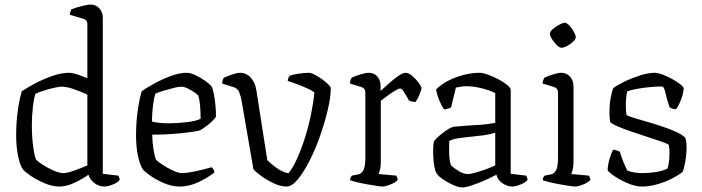

<svg xmlns="http://www.w3.org/2000/svg" viewBox="-20 -820 3087 844"><path d="M241 0Q210 0 176 -14.5Q142 -29 115.5 -47Q89 -65 81 -75Q67 -95 59 -136Q51 -177 51 -225Q51 -283 58.5 -335.5Q66 -388 76 -419Q95 -432 131 -451.5Q167 -471 208 -485.5Q249 -500 283 -500Q298 -500 319.5 -493Q341 -486 364 -476V-714Q364 -732 348 -737L287 -755Q287 -762 289.5 -769Q292 -776 294 -779Q304 -783 320.5 -788Q337 -793 353.5 -796.5Q370 -800 378 -800Q402 -800 417 -783Q432 -766 432 -741V-56L500 -48Q501 -46 503.5 -40.5Q506 -35 506 -29Q497 -17 475 -8.5Q453 0 439 0Q416 0 395.5 -15Q375 -30 369 -52Q342 -33 307 -16.5Q272 0 241 0ZM259 -59Q274 -59 305.5 -70Q337 -81 364 -93V-404Q341 -415 308 -427Q275 -439 252 -439Q239 -439 215.5 -433.5Q192 -428 169.5 -420.5Q147 -413 136 -408Q129 -389 124.5 -349Q120 -309 120 -271Q120 -218 126 -174.5Q132 -131 139 -118Q146 -110 167.5 -96Q189 -82 215 -70.5Q241 -59 259 -59Z M770 0Q735 0 699.5 -15.5Q664 -31 639 -49Q614 -67 608 -75Q594 -97 586 -137Q578 -177 578 -223Q578 -282 585.5 -334.5Q593 -387 603 -419Q621 -432 655 -451Q689 -470 728.5 -485Q768 -500 802 -500Q817 -500 839.5 -489.5Q862 -479 882 -464.5Q902 -450 910 -440Q916 -429 920.5 -404.5Q925 -380 927.5 -352.5Q930 -325 929 -306Q916 -288 893.5 -270.5Q871 -253 859 -247Q850 -244 819 -239.5Q788 -235 743.5 -231.5Q699 -228 649 -228Q650 -192 655 -161Q660 -130 666 -118Q674 -109 695.5 -95Q717 -81 741 -70Q765 -59 781 -59Q796 -59 823 -64Q850 -69 875.5 -75.5Q901 -82 911 -85Q914 -82 918 -75.5Q922 -69 923 -62Q892 -38 851.5 -19Q811 0 770 0ZM723 -278Q762 -278 802.5 -283Q843 -288 862 -298Q862 -313 861 -333.5Q860 -354 857.5 -372Q855 -390 852 -399Q849 -404 835.5 -413.5Q822 -423 805.5 -431Q789 -439 777 -439Q765 -439 741.5 -433Q718 -427 695 -420Q672 -413 663 -408Q656 -387 652 -351.5Q648 -316 648 -286Q660 -282 681 -280Q702 -278 723 -278Z M1240 0Q1213 0 1182.5 -14.5Q1152 -29 1127.5 -47Q1103 -65 1094 -76L1041 -383Q1037 -400 1031 -415.5Q1025 -431 1007 -437L956 -453Q957 -462 959.5 -469Q962 -476 964 -478Q978 -485 1000.5 -492.5Q1023 -500 1034 -500Q1063 -500 1082.5 -478.5Q1102 -457 1107 -423L1155 -116Q1166 -104 1192 -84.5Q1218 -65 1248 -58Q1267 -81 1286 -123Q1305 -165 1321 -216Q1337 -267 1347.5 -318.5Q1358 -370 1362 -414Q1352 -422 1328.5 -432.5Q1305 -443 1280.5 -452Q1256 -461 1245 -464Q1245 -472 1248 -478Q1251 -484 1253 -487Q1266 -492 1292 -496Q1318 -500 1338 -500Q1348 -500 1364 -491.5Q1380 -483 1396 -471.5Q1412 -460 1423 -449Q1434 -438 1434 -433Q1434 -393 1421 -338Q1408 -283 1387.5 -224Q1367 -165 1341 -114Q1315 -63 1289 -31.5Q1263 0 1240 0Z M1661 0Q1654 0 1635 -3Q1616 -6 1593 -10Q1570 -14 1549.5 -19Q1529 -24 1519 -28Q1519 -35 1521.5 -40Q1524 -45 1527 -48L1553 -53Q1568 -55 1577 -71Q1586 -87 1586 -126V-414Q1586 -431 1570 -437L1518 -453Q1519 -462 1521.5 -469Q1524 -476 1527 -479Q1541 -486 1564.5 -493Q1588 -500 1600 -500Q1625 -500 1639 -483.5Q1653 -467 1653 -440V-420Q1666 -432 1687 -451Q1708 -470 1729 -485Q1750 -500 1763 -500Q1777 -500 1793.5 -485.5Q1810 -471 1821.5 -454.5Q1833 -438 1833 -432Q1832 -424 1824 -404.5Q1816 -385 1807 -372Q1798 -372 1790 -374Q1782 -376 1778 -378Q1769 -395 1757.5 -413Q1746 -431 1739 -431Q1732 -431 1713.5 -419.5Q1695 -408 1677.5 -395Q1660 -382 1654 -377V-111Q1654 -89 1650.5 -74.5Q1647 -60 1644 -55L1722 -48Q1723 -45 1725.5 -40Q1728 -35 1728 -29Q1719 -18 1696.5 -9Q1674 0 1661 0Z M2013 4Q1996 4 1972.5 -6.5Q1949 -17 1929 -30.5Q1909 -44 1902 -54Q1894 -63 1889 -90.5Q1884 -118 1884 -152Q1884 -163 1884.5 -174Q1885 -185 1887 -195Q1887 -201 1903 -216Q1919 -231 1940 -245.5Q1961 -260 1975 -263Q1982 -264 1999 -265Q2016 -266 2034 -268Q2061 -269 2094 -271.5Q2127 -274 2157 -280V-411Q2127 -425 2093 -433Q2059 -441 2029 -441Q2017 -441 2005.5 -439Q1994 -437 1984 -435L1963 -348Q1959 -346 1951 -343Q1943 -340 1932 -339Q1923 -351 1912.5 -375.5Q1902 -400 1897 -427Q1920 -450 1953 -466.5Q1986 -483 2021.5 -491.5Q2057 -500 2088 -500Q2102 -500 2124.5 -492Q2147 -484 2170 -472Q2193 -460 2209 -447Q2225 -434 2225 -424V-56L2293 -48Q2294 -46 2296.5 -40.5Q2299 -35 2299 -29Q2291 -18 2268.5 -9Q2246 0 2233 0Q2211 0 2189.5 -14Q2168 -28 2162 -52Q2136 -38 2107 -25.5Q2078 -13 2052.5 -4.5Q2027 4 2013 4ZM2036 -55Q2048 -55 2071 -61.5Q2094 -68 2117.5 -76.5Q2141 -85 2157 -93V-237Q2134 -229 2107 -225.5Q2080 -222 2050 -219Q2019 -216 1993 -212Q1967 -208 1955 -200Q1954 -174 1954.5 -144Q1955 -114 1963 -93Q1974 -82 1995.5 -68.5Q2017 -55 2036 -55Z M2508 0Q2501 0 2482 -3Q2463 -6 2440 -10Q2417 -14 2396.5 -19Q2376 -24 2366 -28Q2366 -35 2368.5 -40Q2371 -45 2374 -48L2400 -53Q2415 -55 2424 -71Q2433 -87 2433 -126V-414Q2433 -431 2417 -437L2365 -453Q2366 -462 2368.5 -469Q2371 -476 2374 -479Q2388 -486 2411.5 -493Q2435 -500 2447 -500Q2471 -500 2486 -483Q2501 -466 2501 -441V-111Q2501 -89 2497.5 -74.5Q2494 -60 2491 -55L2569 -48Q2570 -45 2572.5 -40Q2575 -35 2575 -29Q2566 -18 2543.5 -9Q2521 0 2508 0ZM2448 -610Q2440 -610 2428 -621.5Q2416 -633 2406.5 -648Q2397 -663 2397 -672Q2397 -681 2410 -692Q2423 -703 2438.5 -711.5Q2454 -720 2463 -720Q2471 -720 2482.5 -708Q2494 -696 2502.5 -680.5Q2511 -665 2511 -656Q2511 -648 2499.5 -637Q2488 -626 2473 -618Q2458 -610 2448 -610Z M2802 0Q2779 0 2753.5 -9Q2728 -18 2705 -31Q2682 -44 2667 -55.5Q2652 -67 2651 -73Q2652 -96 2659.5 -121.5Q2667 -147 2675 -162Q2685 -161 2693 -158Q2701 -155 2705 -153Q2709 -137 2718.5 -112.5Q2728 -88 2738 -70Q2767 -59 2805 -59Q2832 -59 2862 -63.5Q2892 -68 2914 -79Q2923 -106 2923 -148Q2923 -170 2920 -183Q2917 -187 2892 -196Q2867 -205 2831 -216.5Q2795 -228 2758.5 -240.5Q2722 -253 2695 -264.5Q2668 -276 2662 -284Q2659 -304 2659 -329Q2659 -360 2664 -388Q2669 -416 2676 -433Q2692 -445 2723.5 -460.5Q2755 -476 2792 -488Q2829 -500 2859 -500Q2872 -500 2893 -492Q2914 -484 2935 -472.5Q2956 -461 2970 -450Q2984 -439 2985 -433Q2986 -422 2980.5 -402.5Q2975 -383 2966.5 -365Q2958 -347 2952 -340Q2942 -340 2934 -343Q2926 -346 2923 -349Q2911 -385 2905 -412.5Q2899 -440 2890 -440Q2866 -440 2835.5 -437Q2805 -434 2778 -429Q2751 -424 2737 -418Q2734 -405 2732.5 -388.5Q2731 -372 2731 -356Q2731 -331 2734 -315Q2737 -311 2761 -303.5Q2785 -296 2820 -286Q2855 -276 2891 -264Q2927 -252 2955 -239Q2983 -226 2993 -213Q2998 -196 2998 -172Q2998 -140 2992 -108Q2986 -76 2981 -65Q2966 -52 2936.5 -36.5Q2907 -21 2871 -10.5Q2835 0 2802 0Z"/></svg>

Font: Texturina 72pt Light
Style: Regular
Weight: 300
Designer: Guillermo Torres Carreño
Foundry: Omnibus-Type
Version: Version 1.002; ttfautohint (v1.8.3)